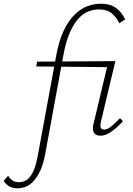

<svg xmlns="http://www.w3.org/2000/svg" viewBox="-146 -731 721 1040"><path d="M-50 289Q-78 289 -96.5 278Q-115 267 -126 249L-102 221Q-92 237 -78 246.5Q-64 256 -42 256Q-25 256 -5.5 246Q14 236 31 204Q48 172 60 105L158 -427Q173 -511 199.5 -566Q226 -621 259.5 -653Q293 -685 329 -698Q365 -711 399 -711Q452 -711 483.5 -687Q515 -663 532 -626L500 -605Q485 -638 459 -659Q433 -680 389 -680Q362 -680 334 -669.5Q306 -659 280.5 -632Q255 -605 233.5 -557.5Q212 -510 198 -436L100 97Q89 159 70.5 197Q52 235 30.5 255.5Q9 276 -12 282.5Q-33 289 -50 289ZM50 -371 55 -397 479 -400 467 -367ZM399 4Q382 4 371.5 -3Q361 -10 358 -25Q355 -40 361 -62L439 -389L479 -400L400 -69Q396 -51 399.5 -40Q403 -29 418 -29Q436 -29 457 -46.5Q478 -64 504 -91L520 -74Q486 -38 456 -17Q426 4 399 4Z"/></svg>

Font: Ysabeau ExtraLight
Style: Italic
Weight: 250
Italic angle: -12°
Version: Version 2.000;gftools[0.9.27.dev2+g8671c4b]